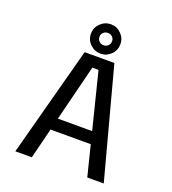

<svg xmlns="http://www.w3.org/2000/svg" viewBox="-160 -1031 1030 1150"><g transform="rotate(20 355.0 -455.5)"><path d="M529 0 480.5 -194.5H224L175.5 0H70.5L257.5 -700H447L634 0ZM332.5 -628.5 243 -271H461.5L372 -628.5ZM350 -724Q311 -724 283 -751Q255 -778 255 -818Q255 -856 283 -883.5Q311 -911 350 -911Q387 -911 414.8 -883.5Q442.5 -856 442.5 -818Q442.5 -778 414.8 -751Q387 -724 350 -724ZM350 -777.5Q366 -777.5 377.8 -788.5Q389.5 -799.5 389.5 -818.5Q389.5 -834.5 377.8 -845.2Q366 -856 350 -856Q332.5 -856 321 -845.2Q309.5 -834.5 309.5 -818.5Q309.5 -799.5 321 -788.5Q332.5 -777.5 350 -777.5Z"/></g></svg>

Font: League Mono
Style: Regular
Weight: 400
Width: 6
Designer: Tyler Finck
Foundry: The League of Moveable Type / Tyler Finck
Version: Version 2.300;RELEASE